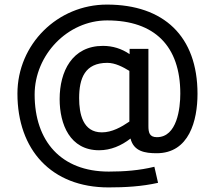

<svg xmlns="http://www.w3.org/2000/svg" viewBox="-20 -675 937 837"><path d="M453 142C525 142 598 138 669 122L653 52C588 68 521 73 454 73C246 73 131 -60 131 -263C131 -435 274 -586 447 -586C654 -586 766 -474 766 -267C766 -203 752 -77 664 -77C631 -77 627 -98 627 -126V-462H545V-439C510 -463 471 -475 429 -475C294 -475 240 -363 240 -243C240 -133 285 -20 412 -20C463 -20 509 -40 549 -71C563 -15 612 -7 663 -7C805 -7 841 -150 841 -266C841 -517 694 -655 446 -655C231 -655 56 -482 56 -267C56 -22 204 142 453 142ZM325 -247C325 -334 350 -401 448 -401C482 -401 516 -383 544 -366V-145C509 -121 468 -98 424 -98C341 -98 325 -179 325 -247Z"/></svg>

Font: Logix
Style: Regular
Weight: 400
Designer: Michael Lee Finney
Version: Version 1.06